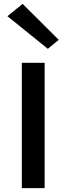

<svg xmlns="http://www.w3.org/2000/svg" viewBox="-20 -974 344 994"><path d="M93 0V-649H211V0ZM227.7 -721.3 18.5 -890.1 97.2 -953.9 284.2 -767.7Z"/></svg>

Font: Karla
Style: Regular
Weight: 400
Designer: Jonathan Pinhorn
Version: Version 2.004;gftools[0.9.33]